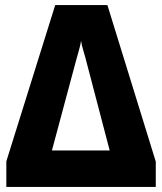

<svg xmlns="http://www.w3.org/2000/svg" viewBox="-20 -738 640 758"><path d="M5 0V-101L198 -718H404L595 -100V0ZM185 -144H413L320 -499Q317 -512 309.5 -536.5Q302 -561 300 -577Q298 -561 290.5 -535.5Q283 -510 280 -498Z"/></svg>

Font: Noto Sans Mono Black
Style: Regular
Weight: 900
Designer: Monotype Design Team
Foundry: Monotype Imaging Inc.
Version: Version 2.014